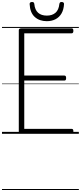

<svg xmlns="http://www.w3.org/2000/svg" viewBox="-20 -1346 813 1931"><path d="M197 0Q183 0 176 -5.5Q169 -11 169 -23V-1042Q169 -1052 176 -1056.5Q183 -1061 197 -1061H701Q709 -1061 713.5 -1055.5Q718 -1050 718 -1036Q718 -1023 713.5 -1017Q709 -1011 701 -1011H224V-586H628Q636 -586 640.5 -580.5Q645 -575 645 -561Q645 -547 640.5 -541.5Q636 -536 628 -536H224V-50H701Q709 -50 713.5 -44.5Q718 -39 718 -25Q718 -11 713.5 -5.5Q709 0 701 0ZM451 -1133Q376 -1133 329 -1176Q282 -1219 278 -1306Q278 -1315 284 -1320.5Q290 -1326 302 -1326Q314 -1326 319 -1321Q324 -1316 325 -1306Q331 -1246 363.5 -1217.5Q396 -1189 451 -1189Q505 -1189 538 -1217.5Q571 -1246 577 -1306Q579 -1316 583.5 -1321Q588 -1326 599 -1326Q612 -1326 618 -1320.5Q624 -1315 624 -1306Q621 -1249 598.5 -1210.5Q576 -1172 538 -1152.5Q500 -1133 451 -1133ZM0 555H773V565H0ZM0 -20H773V0H0ZM0 -505H773V-500H0ZM0 -1075H773V-1065H0Z"/></svg>

Font: Playwrite AR Guides
Style: Regular
Weight: 400
Designer: Veronika Burian, José Scaglione
Foundry: TypeTogether
Version: Version 1.003